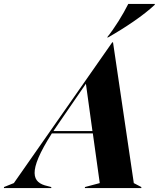

<svg xmlns="http://www.w3.org/2000/svg" viewBox="-106 -950 802 970"><path d="M-36 -25 -86 -5V0H153V-5L134 -10C57 -27 30 -79 156 -276H363L398 -25L323 -5V0H608V-5L570 -25L465 -736H461ZM164 -288 196 -335 328 -527 361 -288ZM435 -761H440C526 -810 619 -872 676 -926V-930H542C515 -876 473 -808 435 -761Z"/></svg>

Font: Nyght Serif Bold Italic
Style: Regular
Weight: 700
Italic angle: -16°
Designer: Maksym Kobuzan
Version: Version 0.410;Glyphs 3.1.2 (3151)